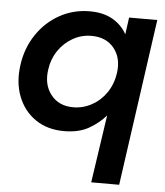

<svg xmlns="http://www.w3.org/2000/svg" viewBox="-52 -555 706 821"><g transform="rotate(5 301.0 -144.0)"><path d="M370 220 413 -71Q384 -37 341 -12.5Q298 12 235 12Q163 12 112 -23Q61 -58 37.5 -118.5Q14 -179 25 -255Q35 -327 73.5 -384.5Q112 -442 171 -475Q230 -508 301 -508Q359 -508 399 -485Q439 -462 460 -423L470 -496H591L490 220ZM265 -93Q307 -93 344.5 -113.5Q382 -134 407 -170.5Q432 -207 439 -255Q448 -320 414 -362Q380 -404 317 -404Q274 -404 237 -383Q200 -362 175.5 -326Q151 -290 145 -245Q135 -180 169 -136.5Q203 -93 265 -93Z"/></g></svg>

Font: Host Grotesk SemiBold
Style: Italic
Weight: 600
Italic angle: -8°
Designer: Doğukan Karapınar based on Poppins by Indian Type Foundry, Jonny Pinhorn
Foundry: Element Type
Version: Version 1.001; ttfautohint (v1.8.4.7-5d5b)